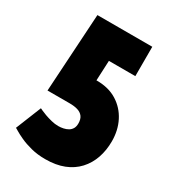

<svg xmlns="http://www.w3.org/2000/svg" viewBox="-174 -797 818 906"><g transform="rotate(30 235.0 -344.0)"><path d="M238 -431 243 -540H387V-700H88L62 -274H183Q208 -274 226.5 -268.5Q245 -263 255.5 -249.5Q266 -236 266 -212Q266 -195 259.5 -184Q253 -173 242 -166.5Q231 -160 217 -157Q203 -154 189 -154Q171 -154 151 -159Q131 -164 114.5 -170Q98 -176 87.5 -181Q77 -186 77 -186L21 -47Q21 -48 35.5 -39Q50 -30 76 -18Q102 -6 137 3Q172 12 214 12Q272 12 315 -5Q358 -22 387 -53.5Q416 -85 430.5 -127Q445 -169 445 -218Q445 -278 420.5 -326Q396 -374 350.5 -402.5Q305 -431 241 -431Z"/></g></svg>

Font: Advent Pro Black
Style: Regular
Weight: 900
Version: Version 3.000